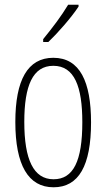

<svg xmlns="http://www.w3.org/2000/svg" viewBox="-20 -784 452 814"><path d="M313 -756V-764H269C238 -713 206 -671 163 -618V-606H185C224 -643 282 -709 313 -756ZM366 -265C366 -437 319 -539 206 -539C97 -539 45 -444 45 -267C45 -84 100 10 207 10C314 10 366 -82 366 -265ZM83 -267C83 -421 119 -505 206 -505C296 -505 329 -416 329 -266C329 -101 291 -24 207 -24C122 -24 83 -108 83 -267Z"/></svg>

Font: Noto Sans Gurmukhi UI ExtraCondensed ExtraLight
Style: Regular
Weight: 200
Width: 2
Designer: Jelle Bosma - Monotype Design Team
Foundry: Monotype Imaging Inc.
Version: Version 2.004